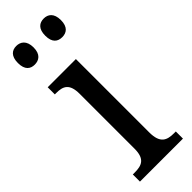

<svg xmlns="http://www.w3.org/2000/svg" viewBox="-251 -762 780 780"><g transform="rotate(-45 139.0 -372.5)"><path d="M211 -638C235 -638 256 -651 256 -691C256 -731 235 -745 211 -745C186 -745 166 -731 166 -691C166 -651 186 -638 211 -638ZM53 -638C77 -638 99 -651 99 -691C99 -731 77 -745 53 -745C29 -745 9 -731 9 -691C9 -651 29 -638 53 -638ZM19 0H266V-41H256C215 -41 187 -52 187 -115V-536H25V-495H33C72 -495 98 -484 98 -425V-110C98 -51 70 -41 30 -41H19Z"/></g></svg>

Font: Noto Serif Myanmar Condensed
Style: Regular
Weight: 400
Width: 3
Designer: Ben Mitchell and the Monotype Design Team
Foundry: Monotype Imaging Inc.
Version: Version 2.106